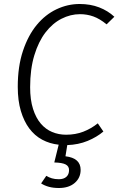

<svg xmlns="http://www.w3.org/2000/svg" viewBox="-20 -716 593 962"><path d="M275 182Q299 182 312.5 170Q326 158 326 136Q326 117 309 108Q292 99 252 98L274 9Q229 4 191.5 -16Q154 -36 127 -72Q100 -108 84.5 -160Q69 -212 69 -281Q69 -383 95 -461Q121 -539 164 -591Q207 -643 263 -669.5Q319 -696 379 -696Q433 -696 477 -679Q521 -662 553 -632L514 -594Q480 -622 448 -633.5Q416 -645 381 -645Q333 -645 288 -622Q243 -599 208 -553.5Q173 -508 152 -439Q131 -370 131 -279Q131 -216 145.5 -170.5Q160 -125 184.5 -96.5Q209 -68 241.5 -54.5Q274 -41 311 -41Q358 -41 397 -56Q436 -71 470 -98L498 -57Q465 -29 419 -10Q373 9 317 11L308 67Q384 76 384 135Q384 175 354.5 200.5Q325 226 275 226Q247 226 225 220Q203 214 186 203L212 165Q225 173 240 177.5Q255 182 275 182Z"/></svg>

Font: Glekhifnjqigglhiwekvrgaqftz
Style: Regular
Weight: 300
Italic angle: -8°
Designer: Carrois Corporate & Edenspiekermann
Foundry: Carrois Corporate GbR & Edenspiekermann AG
Version: Version 2.001